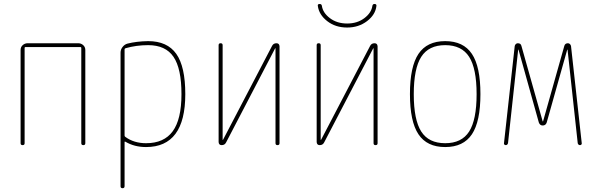

<svg xmlns="http://www.w3.org/2000/svg" viewBox="-20 -740 3040 979"><path d="M85 -9.8V-485.4Q85 -500 95.7 -509.8Q106.4 -519.5 121.1 -519.5H378.9Q393.6 -519.5 404.3 -509.8Q415 -500 415 -485.4V-9.8Q415 0 404.8 0Q394.5 0 394.5 -9.8V-495.1Q394.5 -500 389.6 -500H110.4Q105.5 -500 105.5 -495.1V-9.8Q105.5 0 95.2 0Q85 0 85 -9.8Z M615.2 -488.3V-48.8Q615.2 -44.9 619.1 -42Q663.1 -9.8 724.6 -9.8Q816.4 -9.8 860.8 -70.8Q905.3 -131.8 905.3 -259.8Q905.3 -390.6 864.7 -450.2Q824.2 -509.8 735.4 -509.8Q674.8 -509.8 620.1 -494.1Q615.2 -492.2 615.2 -488.3ZM594.7 210V-471.7Q594.7 -487.3 605 -500.5Q615.2 -513.7 629.9 -517.6Q675.8 -529.3 735.4 -530.3Q833 -530.3 878.9 -465.3Q924.8 -400.4 924.8 -259.8Q924.8 9.8 724.6 9.8Q665 9.8 619.1 -17.6Q615.2 -19.5 615.2 -15.6V209Q615.2 219.7 605 219.7Q594.7 219.7 594.7 210Z M1110.4 0Q1095.7 0 1094.7 -15.6V-509.8Q1094.7 -519.5 1105 -519.5Q1115.2 -519.5 1115.2 -509.8V-27.3Q1115.2 -26.4 1116.2 -26.4Q1117.2 -26.4 1117.2 -27.3L1367.2 -505.9Q1374 -519.5 1389.6 -519.5Q1404.3 -519.5 1405.3 -503.9V-9.8Q1405.3 0 1395 0Q1384.8 0 1384.8 -9.8V-493.2Q1384.8 -494.1 1383.8 -494.1Q1382.8 -494.1 1382.8 -493.2L1132.8 -13.7Q1126 0 1110.4 0Z M1610.4 0Q1595.7 0 1594.7 -15.6V-509.8Q1594.7 -519.5 1605 -519.5Q1615.2 -519.5 1615.2 -509.8V-27.3Q1615.2 -26.4 1616.2 -26.4Q1617.2 -26.4 1617.2 -27.3L1867.2 -505.9Q1874 -519.5 1889.6 -519.5Q1904.3 -519.5 1905.3 -503.9V-9.8Q1905.3 0 1895 0Q1884.8 0 1884.8 -9.8V-493.2Q1884.8 -494.1 1883.8 -494.1Q1882.8 -494.1 1882.8 -493.2L1632.8 -13.7Q1626 0 1610.4 0ZM1750 -599.6Q1690.4 -599.6 1648.4 -632.3Q1606.4 -665 1600.6 -710Q1598.6 -719.7 1610.4 -719.7Q1619.1 -719.7 1621.1 -710.9Q1626 -674.8 1662.1 -647.5Q1698.2 -620.1 1750 -620.1Q1801.8 -620.1 1837.9 -647.5Q1874 -674.8 1878.9 -710.9Q1880.9 -719.7 1889.6 -719.7Q1900.4 -719.7 1899.4 -710Q1894.5 -665 1851.6 -632.3Q1808.6 -599.6 1750 -599.6Z M2372.1 -450.2Q2334 -509.8 2250 -509.8Q2166 -509.8 2127.9 -450.2Q2089.8 -390.6 2089.8 -259.8Q2089.8 -128.9 2127.9 -69.3Q2166 -9.8 2250 -9.8Q2334 -9.8 2372.1 -69.3Q2410.2 -128.9 2410.2 -259.8Q2410.2 -390.6 2372.1 -450.2ZM2386.2 -55.2Q2342.8 9.8 2250 9.8Q2157.2 9.8 2113.8 -55.2Q2070.3 -120.1 2070.3 -260.3Q2070.3 -400.4 2113.8 -465.3Q2157.2 -530.3 2250 -530.3Q2342.8 -530.3 2386.2 -465.3Q2429.7 -400.4 2429.7 -260.3Q2429.7 -120.1 2386.2 -55.2Z M2558.6 0Q2554.7 0 2551.8 -2.9Q2548.8 -5.9 2549.8 -9.8L2604.5 -504.9Q2605.5 -510.7 2609.9 -515.1Q2614.3 -519.5 2620.1 -519.5Q2635.7 -519.5 2638.7 -505.9L2747.1 -121.1H2748H2749L2857.4 -505.9Q2861.3 -519.5 2876 -519.5Q2881.8 -519.5 2886.2 -515.1Q2890.6 -510.7 2891.6 -504.9L2946.3 -9.8Q2947.3 -5.9 2944.3 -2.9Q2941.4 0 2937.5 0Q2928.7 0 2925.8 -9.8L2874 -486.3L2873 -487.3L2872.1 -486.3L2767.6 -115.2Q2762.7 -100.6 2748 -100.1Q2733.4 -99.6 2727.5 -115.2L2624 -486.3L2623 -487.3L2622.1 -486.3L2570.3 -9.8Q2567.4 0 2558.6 0Z"/></svg>

Font: Rounded-X Mgen+ 1mn thin
Style: Regular
Weight: 100
Designer: [Source Han Sans]
Ryoko NISHIZUKA  (kana & ideographs); Paul D. Hunt (Latin, Greek & Cyrillic); Wenlong ZHANG  (bopomofo
Version: Version 1.059.20150602